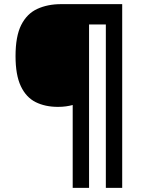

<svg xmlns="http://www.w3.org/2000/svg" viewBox="-20 -780 695 927"><path d="M570 127H491V-662H410V127H331V-273Q316 -269 298.5 -266.5Q281 -264 260 -264Q198 -264 152 -287Q106 -310 80.5 -364Q55 -418 55 -509Q55 -605 82.5 -659.5Q110 -714 160 -737Q210 -760 275 -760H570Z"/></svg>

Font: Noto Sans New Tai Lue
Style: Bold
Weight: 700
Version: Version 2.003